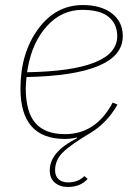

<svg xmlns="http://www.w3.org/2000/svg" viewBox="-20 -538 545 760"><path d="M249 202Q217 202 197 185Q177 168 177 136Q177 63 285 9V6Q261 12 237 12Q61 12 61 -187Q61 -327 130.5 -422.5Q200 -518 308 -518Q380 -518 423 -485Q466 -452 466 -395Q466 -241 85 -233Q82 -203 82 -189Q82 -94 120.5 -50.5Q159 -7 237 -7Q360 -7 426 -132L445 -124Q403 -50 335 -10Q259 35 228.5 65.5Q198 96 198 136Q198 159 212 171.5Q226 184 249 184Q289 184 314 159L327 170Q299 202 249 202ZM306 -499Q224 -499 166 -435Q108 -371 90 -269L87 -252Q444 -258 444 -395Q444 -443 410 -471Q376 -499 306 -499Z"/></svg>

Font: IBM Plex Sans Thin
Style: Italic
Weight: 100
Italic angle: -11.31°
Designer: Mike Abbink, Paul van der Laan, Pieter van Rosmalen
Foundry: Bold Monday
Version: Version 3.0